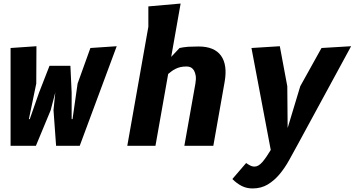

<svg xmlns="http://www.w3.org/2000/svg" viewBox="-20 -820 1995 1080"><path d="M383 -300 376 -450H258.5L200 -300L147.5 -150H142.5L184 -350L185 -560L39.5 -550V0H182L265 -200L291 -300L281 -200L295.5 0H428.5L636.5 -560L488.5 -550L416.5 -350L388 -150H383Z M854.5 0 926 -404Q932 -409 945 -419Q955.5 -427 967 -432.5Q980 -439 994.5 -442.5Q1009 -446 1031 -446Q1042.5 -446 1053 -441Q1063 -436 1071 -424Q1078 -411.5 1081 -393.5Q1083.5 -374 1079 -349L1017 0H1180L1243.5 -359Q1260.5 -455 1223 -507Q1185.5 -558.5 1097 -558.5Q1065 -558.5 1039 -557Q1010 -554.5 990 -550L943 -500L996 -800L814.5 -784V-669.5L696 0Z M1596 -335 1554 -560 1394.5 -550 1503 23.5Q1478.5 65 1455.5 92Q1433.5 117 1412 117Q1398 117 1386.5 110.5Q1374 104 1364.5 97L1287 187Q1312 212 1339.5 226Q1367 240 1400.5 240Q1449 240 1486.5 217.5Q1524 194.5 1553 159.5Q1582.5 124 1606.5 80.5Q1621 55 1653 -4L1955 -560L1788.5 -550L1669 -335L1598 -100Z"/></svg>

Font: B612
Style: Regular
Weight: 700
Italic angle: -10°
Designer: Nicolas Chauveau, Thomas Paillot, Jonathan Favre-Lamarine, Jean-Luc Vinot
Foundry: AIRBUS
Version: Version 1.008